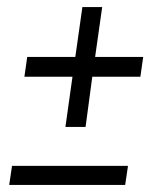

<svg xmlns="http://www.w3.org/2000/svg" viewBox="-20 -523 451 543"><path d="M165 -164 185 -306H49L57 -362H193L213 -503H269L249 -362H385L377 -306H241L222 -164ZM6 0 14 -54H342L334 0Z"/></svg>

Font: Alumni Sans Medium
Style: Italic
Weight: 500
Italic angle: -8°
Designer: Robert E. Leuschke
Foundry: Robert E. Leuschke
Version: Version 1.016